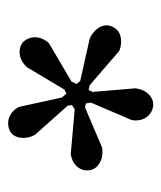

<svg xmlns="http://www.w3.org/2000/svg" viewBox="18 -723 397 473"><g transform="rotate(-90 216.5 -486.5)"><path d="M156.2 -351.6 157.2 -360.4 200.2 -460.9 198.2 -473.6 188.5 -475.6 89.8 -433.6Q85.9 -432.6 78.1 -432.6Q59.6 -432.6 46.4 -442.9Q33.2 -453.1 33.2 -470.7Q33.2 -485.4 43.9 -496.6Q54.7 -507.8 73.2 -510.7L183.6 -501L194.3 -507.8L192.4 -518.6L121.1 -598.6Q113.3 -612.3 113.3 -627Q113.3 -651.4 130.9 -661.1H131.8Q139.6 -665 149.4 -665Q161.1 -665 171.9 -658.2Q182.6 -651.4 189.5 -638.7L212.9 -532.2L222.7 -521.5L232.4 -526.4L287.1 -618.2Q303.7 -636.7 325.2 -636.7Q340.8 -636.7 350.6 -627Q361.3 -614.3 361.3 -599.6Q361.3 -581.1 346.7 -564.5L252 -508.8L246.1 -496.1L253.9 -487.3L358.4 -463.9Q373 -457 381.8 -445.8Q390.6 -434.6 390.6 -422.9Q390.6 -414.1 386.7 -407.2Q377 -386.7 350.6 -386.7Q336.9 -386.7 327.1 -391.6L243.2 -463.9L231.4 -466.8L226.6 -457L235.4 -351.6Q233.4 -332 221.2 -319.3Q209 -306.6 192.4 -307.6H191.4Q174.8 -310.5 165.5 -322.3Q156.2 -334 156.2 -351.6Z"/></g></svg>

Font: Comprehension Dark
Style: Regular
Weight: 700
Designer: Alfredo Marco Pradil
Foundry: Alfredo Marco Pradil
Version: 1.0